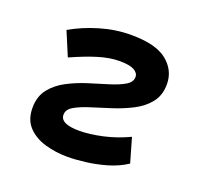

<svg xmlns="http://www.w3.org/2000/svg" viewBox="-100 -637 786 756"><g transform="rotate(20 293.0 -258.5)"><path d="M254.9 9.8Q205.1 9.8 160.4 -3.2Q115.7 -16.1 87.6 -45.7Q59.6 -75.2 59.6 -125Q59.6 -172.4 84.2 -203.9Q108.9 -235.4 147.5 -255.6Q186 -275.9 229.5 -289.6Q272.9 -303.2 311.5 -314.9Q350.1 -326.7 374.8 -341.1Q399.4 -355.5 399.4 -377Q399.4 -394 380.6 -404.5Q361.8 -415 319.8 -415Q278.3 -415 230.2 -400.1Q182.1 -385.3 122.6 -358.4L80.6 -458.5Q132.8 -488.8 197.5 -508.1Q262.2 -527.3 327.1 -527.3Q431.2 -527.3 478.3 -489Q525.4 -450.7 525.4 -392.6Q525.4 -346.2 500.7 -315.2Q476.1 -284.2 437 -264.2Q397.9 -244.1 354.5 -230.2Q311 -216.3 272 -204.1Q232.9 -191.9 208.3 -177.5Q183.6 -163.1 183.6 -141.1Q183.6 -102.5 263.2 -102.5Q306.2 -102.5 361.1 -114.7Q416 -127 466.8 -151.4L496.1 -49.8Q460.9 -26.4 416.5 -13.4Q372.1 -0.5 329.1 4.6Q286.1 9.8 254.9 9.8Z"/></g></svg>

Font: CaskaydiaCove NFP SemiBold
Style: Italic
Weight: 600
Italic angle: -10°
Designer: Aaron Bell
Foundry: Saja Typeworks
Version: Version 2111.001; VTT 6.35;Nerd Fonts 3.1.1